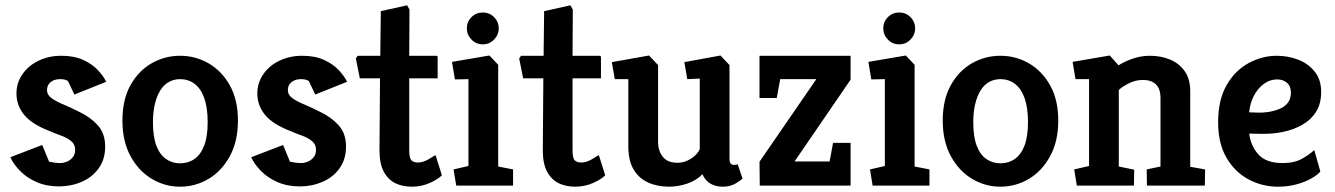

<svg xmlns="http://www.w3.org/2000/svg" viewBox="-20 -699 5027 723"><path d="M202 3Q155 3 117.5 -13.5Q80 -30 55 -56Q30 -82 19 -107L139 -153L165 -90Q171 -89 182.5 -87Q194 -85 208 -85Q219 -85 231.5 -90Q244 -95 253.5 -106Q263 -117 263 -135Q263 -156 247 -168.5Q231 -181 208.5 -189Q186 -197 168 -205Q100 -231 71 -266.5Q42 -302 42 -347Q42 -387 64.5 -419.5Q87 -452 125.5 -470.5Q164 -489 211 -489Q259 -489 293 -473.5Q327 -458 348.5 -435Q370 -412 380 -391L260 -343L236 -394Q235 -395 227.5 -398Q220 -401 207 -401Q192 -401 181 -396Q170 -391 163.5 -382Q157 -373 157 -359Q157 -342 174 -329.5Q191 -317 219 -305.5Q247 -294 278 -278Q319 -259 347.5 -228Q376 -197 376 -147Q376 -99 351.5 -65Q327 -31 287 -14Q247 3 202 3Z M658 4Q601 4 551.5 -25.5Q502 -55 471.5 -111Q441 -167 441 -245Q441 -324 471.5 -378.5Q502 -433 551.5 -461Q601 -489 658 -489Q716 -489 765.5 -460.5Q815 -432 845.5 -377.5Q876 -323 876 -245Q876 -167 845.5 -111Q815 -55 765.5 -25.5Q716 4 658 4ZM658 -84Q689 -84 712.5 -100.5Q736 -117 749 -151Q762 -185 762 -239Q762 -294 749 -330Q736 -366 712.5 -383.5Q689 -401 658 -401Q636 -401 617 -391Q598 -381 584.5 -360Q571 -339 563.5 -308.5Q556 -278 556 -238Q556 -184 569 -150Q582 -116 605.5 -100Q629 -84 658 -84Z M1109 3Q1062 3 1024.5 -13.5Q987 -30 962 -56Q937 -82 926 -107L1046 -153L1072 -90Q1078 -89 1089.5 -87Q1101 -85 1115 -85Q1126 -85 1138.5 -90Q1151 -95 1160.5 -106Q1170 -117 1170 -135Q1170 -156 1154 -168.5Q1138 -181 1115.5 -189Q1093 -197 1075 -205Q1007 -231 978 -266.5Q949 -302 949 -347Q949 -387 971.5 -419.5Q994 -452 1032.5 -470.5Q1071 -489 1118 -489Q1166 -489 1200 -473.5Q1234 -458 1255.5 -435Q1277 -412 1287 -391L1167 -343L1143 -394Q1142 -395 1134.5 -398Q1127 -401 1114 -401Q1099 -401 1088 -396Q1077 -391 1070.5 -382Q1064 -373 1064 -359Q1064 -342 1081 -329.5Q1098 -317 1126 -305.5Q1154 -294 1185 -278Q1226 -259 1254.5 -228Q1283 -197 1283 -147Q1283 -99 1258.5 -65Q1234 -31 1194 -14Q1154 3 1109 3Z M1530 4Q1497 4 1470 -8.5Q1443 -21 1426 -51Q1409 -81 1409 -133L1411 -404H1335L1320 -479L1327 -489H1412L1414 -657L1513 -679L1522 -663L1521 -489H1623Q1628 -489 1628 -483V-404H1521V-133Q1521 -103 1529.5 -95Q1538 -87 1554 -87Q1572 -87 1591.5 -98Q1611 -109 1620 -115L1644 -39Q1631 -25 1599.5 -10.5Q1568 4 1530 4Z M1698 0 1688 -61 1744 -74V-401L1693 -400L1682 -466L1823 -490L1856 -455V-72L1912 -61V0ZM1798 -532Q1773 -532 1755.5 -550Q1738 -568 1738 -592Q1738 -617 1755.5 -634.5Q1773 -652 1798 -652Q1823 -652 1840.5 -634.5Q1858 -617 1858 -592Q1858 -568 1840.5 -550Q1823 -532 1798 -532Z M2145 4Q2112 4 2085 -8.5Q2058 -21 2041 -51Q2024 -81 2024 -133L2026 -404H1950L1935 -479L1942 -489H2027L2029 -657L2128 -679L2137 -663L2136 -489H2238Q2243 -489 2243 -483V-404H2136V-133Q2136 -103 2144.5 -95Q2153 -87 2169 -87Q2187 -87 2206.5 -98Q2226 -109 2235 -115L2259 -39Q2246 -25 2214.5 -10.5Q2183 4 2145 4Z M2500 4Q2455 4 2420 -12Q2385 -28 2365.5 -61.5Q2346 -95 2346 -148V-401H2295L2284 -465L2424 -490L2458 -454V-167Q2458 -145 2464 -129.5Q2470 -114 2480 -104Q2490 -94 2503 -90Q2516 -86 2531 -86Q2558 -86 2582 -101.5Q2606 -117 2615 -137V-403L2568 -401L2557 -465L2693 -490L2727 -454V-100Q2727 -87 2732 -82.5Q2737 -78 2744 -78Q2749 -78 2753 -79Q2757 -80 2758 -80L2776 -27Q2770 -20 2750 -8Q2730 4 2701 4Q2676 4 2656 -7Q2636 -18 2625 -43Q2602 -19 2567.5 -7.5Q2533 4 2500 4Z M2841 0 2840 -90 3054 -401H2918L2905 -330H2840V-489H3183V-399L2972 -91H3104L3117 -161H3183V0Z M3266 0 3256 -61 3312 -74V-401L3261 -400L3250 -466L3391 -490L3424 -455V-72L3480 -61V0ZM3366 -532Q3341 -532 3323.5 -550Q3306 -568 3306 -592Q3306 -617 3323.5 -634.5Q3341 -652 3366 -652Q3391 -652 3408.5 -634.5Q3426 -617 3426 -592Q3426 -568 3408.5 -550Q3391 -532 3366 -532Z M3747 4Q3690 4 3640.5 -25.5Q3591 -55 3560.5 -111Q3530 -167 3530 -245Q3530 -324 3560.5 -378.5Q3591 -433 3640.5 -461Q3690 -489 3747 -489Q3805 -489 3854.5 -460.5Q3904 -432 3934.5 -377.5Q3965 -323 3965 -245Q3965 -167 3934.5 -111Q3904 -55 3854.5 -25.5Q3805 4 3747 4ZM3747 -84Q3778 -84 3801.5 -100.5Q3825 -117 3838 -151Q3851 -185 3851 -239Q3851 -294 3838 -330Q3825 -366 3801.5 -383.5Q3778 -401 3747 -401Q3725 -401 3706 -391Q3687 -381 3673.5 -360Q3660 -339 3652.5 -308.5Q3645 -278 3645 -238Q3645 -184 3658 -150Q3671 -116 3694.5 -100Q3718 -84 3747 -84Z M4035 0 4025 -61 4081 -74V-401H4030L4019 -466L4159 -490L4192 -453Q4213 -467 4245 -478Q4277 -489 4310 -489Q4352 -489 4386.5 -474.5Q4421 -460 4441.5 -430.5Q4462 -401 4462 -355V-71L4518 -61L4517 0H4299L4298 -61L4350 -72V-330Q4350 -365 4332.5 -381.5Q4315 -398 4284 -398Q4255 -398 4228.5 -384Q4202 -370 4193 -360V-72L4251 -60L4250 0Z M4792 4Q4733 4 4681.5 -23.5Q4630 -51 4598.5 -105Q4567 -159 4567 -238Q4567 -323 4599 -378.5Q4631 -434 4682 -461.5Q4733 -489 4788 -489Q4830 -489 4868 -474.5Q4906 -460 4930.5 -429.5Q4955 -399 4955 -353Q4955 -309 4936.5 -279Q4918 -249 4885.5 -230Q4853 -211 4812.5 -202.5Q4772 -194 4728 -195L4684 -196Q4690 -149 4719 -117Q4748 -85 4810 -85Q4854 -85 4882.5 -101Q4911 -117 4929 -134L4952 -53Q4941 -40 4918 -27Q4895 -14 4863 -5Q4831 4 4792 4ZM4684 -276 4715 -275Q4735 -274 4757 -277.5Q4779 -281 4798.5 -289Q4818 -297 4829.5 -312Q4841 -327 4841 -350Q4841 -375 4826 -387.5Q4811 -400 4789 -400Q4762 -400 4739 -383Q4716 -366 4701.5 -338Q4687 -310 4684 -276Z"/></svg>

Font: Kreon Light SemiBold
Style: Regular
Weight: 600
Version: Version 2.002